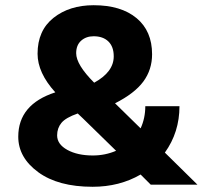

<svg xmlns="http://www.w3.org/2000/svg" viewBox="-20 -708 782 736"><path d="M272 -504Q272 -460 341 -391Q416 -432 416 -492Q416 -529 395.5 -549Q375 -569 339 -569Q310 -569 291 -552Q272 -535 272 -504ZM737 0H558L519 -39Q438 8 335 8Q203 8 126.5 -48Q50 -104 50 -184Q50 -308 192 -354Q124 -429 124 -502Q124 -591 185 -639.5Q246 -688 339 -688Q444 -688 503.5 -638.5Q563 -589 563 -500Q563 -441 529.5 -395.5Q496 -350 421 -312L519 -216Q537 -255 537 -301H668Q668 -201 612 -123ZM336 -112Q383 -112 425 -130L298 -254Q295 -257 288.5 -263Q282 -269 278 -273Q232 -257 215.5 -237Q199 -217 199 -189Q199 -155 238 -133.5Q277 -112 336 -112Z"/></svg>

Font: Hind Siliguri
Style: Bold
Weight: 700
Designer: Jyotish Sonowal
Foundry: Indian Type Foundry
Version: Version 1.001;PS 1.0;hotconv 1.0.86;makeotf.lib2.5.63406; tt